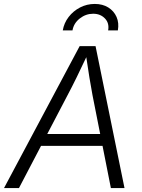

<svg xmlns="http://www.w3.org/2000/svg" viewBox="-40 -964 728 984"><path d="M-19.5 0 368.2 -727.5H449.7L598.1 0H528.3L434.1 -476.1Q427.2 -512.7 418.2 -566.9Q409.2 -621.1 398.4 -695.8H414.1Q380.4 -624 354 -570.1Q327.6 -516.1 306.2 -476.1L57.1 0ZM141.1 -216.3 151.4 -277.3H519L509.3 -216.3ZM445.8 -943.8Q485.8 -943.8 514.9 -925.8Q543.9 -907.7 557.4 -877Q570.8 -846.2 564 -808.1H514.2Q521 -845.2 497.8 -869.4Q474.6 -893.6 437.5 -893.6Q399.9 -893.6 368.9 -869.4Q337.9 -845.2 331.5 -808.1H281.7Q288.1 -846.2 311.8 -877Q335.4 -907.7 370.4 -925.8Q405.3 -943.8 445.8 -943.8Z"/></svg>

Font: Inter 16pt Light
Style: Italic
Weight: 300
Italic angle: -9.3988°
Version: Version 4.001;git-66647c0bb